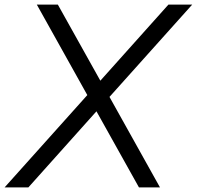

<svg xmlns="http://www.w3.org/2000/svg" viewBox="-20 -820 861 840"><path d="M104 0H0L362 -404L141 -800H233L419 -467L717 -800H821L459 -396L680 0H588L402 -333Z"/></svg>

Font: Gauge
Style: Oblique
Weight: 400
Italic angle: -80°
Designer: Daniel Pimley
Foundry: Daniel Pimley
Version: Version 2.0